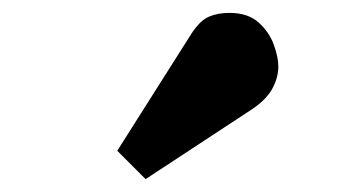

<svg xmlns="http://www.w3.org/2000/svg" viewBox="-20 -849 540 298"><path d="M206 -571 162 -615 276 -795Q290 -817 304 -823Q318 -829 336 -829Q365 -829 381.5 -814Q398 -799 405 -779.5Q412 -760 412 -746Q412 -729 403 -712Q394 -695 372 -680Z"/></svg>

Font: Literata 18pt Black
Style: Regular
Weight: 900
Designer: Latin by Veronika Burian and Jose Scaglione. Greek by Irene Vlachou. Cyrillic by Vera Evstafieva.
Foundry: TypeTogether
Version: Version 3.103;gftools[0.9.29]